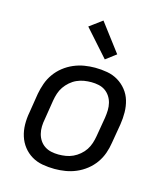

<svg xmlns="http://www.w3.org/2000/svg" viewBox="-114 -853 828 950"><g transform="rotate(15 300.0 -378.0)"><path d="M254 8Q222 8 191.5 2.5Q161 -3 136 -18Q111 -33 93 -56Q75 -79 66 -107.5Q57 -136 56.5 -167Q56 -198 62 -230L78 -330Q83 -357 92.5 -384Q102 -411 119 -435Q136 -459 159.5 -477.5Q183 -496 210 -507.5Q237 -519 264.5 -523.5Q292 -528 319 -528Q351 -528 381.5 -522.5Q412 -517 437 -502Q462 -487 480.5 -464Q499 -441 507.5 -412.5Q516 -384 516.5 -353Q517 -322 512 -290L495 -190Q491 -163 481.5 -136Q472 -109 455 -85Q438 -61 414.5 -42.5Q391 -24 364 -12.5Q337 -1 309 3.5Q281 8 254 8ZM254 -66Q273 -66 291.5 -69Q310 -72 327.5 -80Q345 -88 361 -101.5Q377 -115 387.5 -131Q398 -147 404 -165.5Q410 -184 413 -202L430 -302Q433 -322 433.5 -341Q434 -360 429.5 -378Q425 -396 415 -411Q405 -426 390.5 -436Q376 -446 357.5 -450Q339 -454 320 -454Q301 -454 282.5 -451Q264 -448 246 -440Q228 -432 212.5 -418.5Q197 -405 186 -389Q175 -373 169 -354.5Q163 -336 160 -318L144 -218Q140 -198 139.5 -179Q139 -160 143.5 -142Q148 -124 158 -109Q168 -94 183 -84Q198 -74 216.5 -70Q235 -66 254 -66ZM354 -580 233 -716 298 -764 407 -620Z"/></g></svg>

Font: Iosevka Extended Oblique
Style: Regular
Weight: 400
Width: 7
Italic angle: -9°
Monospace: yes
Designer: Belleve Invis
Foundry: Belleve Invis
Version: Version 32.0.1; ttfautohint (v1.8.4)